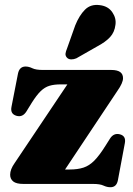

<svg xmlns="http://www.w3.org/2000/svg" viewBox="-20 -752 544 785"><path d="M460 -380.5 246 -59H265Q298 -59 321.5 -66.8Q345 -74.5 365.8 -95.5Q386.5 -116.5 411.5 -156.5L429.5 -185Q444.5 -209 469.5 -203Q496 -196.5 490.5 -167L462 -15Q456.5 13.5 431.5 13.5Q417.5 13.5 403.2 6.8Q389 0 360 0H75.5Q46.5 0 34 -10.2Q21.5 -20.5 21.5 -37.5Q21.5 -59.5 40 -85.5L255.5 -407H228Q201 -407 182 -401.2Q163 -395.5 146.2 -379.2Q129.5 -363 110 -332L87.5 -295.5Q72 -271.5 47.5 -278.5Q21 -286 27 -315.5L53.5 -451Q59.5 -480 84.5 -480Q98 -480 112.2 -473Q126.5 -466 155.5 -466H435Q483 -466 483 -432.5Q483 -413 460 -380.5ZM287.5 -648Q304 -689 327.5 -712.5Q351 -736 388 -731Q422 -727 439 -702.2Q456 -677.5 452 -650.5Q448.5 -620.5 430.2 -600.5Q412 -580.5 377 -562L292 -513.5Q281.5 -509 270.8 -509.2Q260 -509.5 253.5 -516.5Q246.5 -524.5 248 -533.8Q249.5 -543 254 -553.5Z"/></svg>

Font: Fraunces 72pt S050 Black
Style: Regular
Weight: 900
Version: Version 1.000; ttfautohint (v1.8.3)